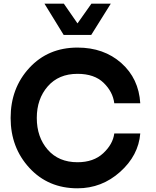

<svg xmlns="http://www.w3.org/2000/svg" viewBox="-20 -1020 855 1050"><path d="M223.1 -1000H329.1L403.8 -892.1L480 -1000H585.9L479 -829.1H328.1ZM403.8 9.8Q243.7 9.8 140.9 -101.6Q38.1 -212.9 38.1 -375Q38.1 -538.1 140.6 -648.9Q243.2 -759.8 403.8 -759.8Q547.9 -759.8 643.3 -675.3Q738.8 -590.8 747.1 -455.1H605Q597.2 -518.1 546.6 -567.1Q496.1 -616.2 403.8 -616.2Q300.8 -616.2 241 -547.6Q181.2 -479 181.2 -375Q181.2 -270 241 -201.4Q300.8 -132.8 403.8 -132.8Q491.7 -132.8 544.4 -181.9Q597.2 -231 605 -290H747.1Q737.3 -169.9 637 -80.1Q536.6 9.8 403.8 9.8Z"/></svg>

Font: Oakes Grotesk
Style: Bold
Weight: 700
Designer: Samuel Oakes
Foundry: Samuel Oakes
Version: Version 1.0 | wf-rip DC20170320